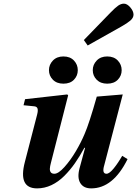

<svg xmlns="http://www.w3.org/2000/svg" viewBox="-20 -1019 751 1051"><path d="M439 -799.8 584 -949.2Q611.8 -978 627.4 -988.5Q643.1 -999 658.2 -999Q675.8 -999 693.4 -978.5Q710.9 -958 710.9 -939Q710.9 -921.4 693.6 -906.5Q676.3 -891.6 643.1 -873L460 -770ZM108.9 -442.9 117.2 -476.1 348.1 -502 353 -497.1 258.8 -127.9Q253.4 -107.9 252.9 -95.5Q252.4 -83 258.3 -75.4Q264.2 -67.9 277.8 -67.9Q299.8 -67.9 333 -105Q366.2 -142.1 395 -190.9Q423.8 -239.7 442.9 -285.2Q467.8 -341.8 509.8 -490.2L651.9 -502L550.8 -115.2Q536.6 -67.9 563 -67.9Q578.6 -67.9 602.3 -96.9Q626 -126 648.9 -166L678.2 -147.9Q599.1 12.2 479 12.2Q437.5 12.2 419.7 -16.8Q401.9 -45.9 415 -96.2L445.8 -210H441.9Q416 -162.6 390.1 -125.5Q364.3 -88.4 331.8 -55.9Q299.3 -23.4 261.5 -5.6Q223.6 12.2 183.1 12.2Q78.1 12.2 116.2 -132.8L183.1 -391.1Q189 -413.6 185.5 -424.6Q182.1 -435.5 168 -437ZM327.1 -710Q363.8 -710 384.8 -687.7Q405.8 -665.5 405.8 -634.8Q405.8 -604.5 385 -582.8Q364.3 -561 327.1 -561Q290.5 -561 269.3 -582.8Q248 -604.5 248 -634.8Q248 -665 269.5 -687.5Q291 -710 327.1 -710ZM566.9 -710Q603.5 -710 624.8 -687.7Q646 -665.5 646 -634.8Q646 -604.5 625 -582.8Q604 -561 566.9 -561Q530.3 -561 509 -582.8Q487.8 -604.5 487.8 -634.8Q487.8 -665 509.3 -687.5Q530.8 -710 566.9 -710Z"/></svg>

Font: Linguistics Pro
Style: Bold Italic
Weight: 700
Italic angle: -12°
Designer: Stefan Peev, Context Ltd
Foundry: Stefan Peev, Context Ltd
Version: Version 001.000